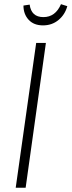

<svg xmlns="http://www.w3.org/2000/svg" viewBox="-20 -887 338 907"><path d="M183.1 -767.1Q139.6 -767.1 115.2 -793.7Q90.8 -820.3 90.8 -860.8L120.1 -865.2Q127.9 -806.2 185.1 -806.2Q241.7 -806.2 268.1 -867.2L297.9 -857.9Q287.1 -817.9 256.3 -792.5Q225.6 -767.1 183.1 -767.1ZM196.8 -684.1 101.1 0H54.2L150.9 -684.1Z"/></svg>

Font: Fira Sans Compressed ExtraLight
Style: Italic
Weight: 250
Width: 3
Italic angle: -8°
Designer: Carrois Corporate & Edenspiekermann AG
Foundry: Carrois Corporate GbR & Edenspiekermann AG
Version: Version 4.203;PS 004.203;hotconv 1.0.88;makeotf.lib2.5.64775